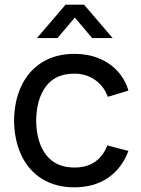

<svg xmlns="http://www.w3.org/2000/svg" viewBox="-20 -785 601 820"><path d="M225.5 -622.5H138L260 -765H339L461 -622.5H373.5L299.5 -710ZM40 -270Q41 -354.5 71.8 -419Q102.5 -483.5 160.5 -519.2Q218.5 -555 298.5 -555Q355 -555 402 -536Q449 -517 481.8 -481.5Q514.5 -446 528.5 -398L440.5 -371.5Q423.5 -418 385.2 -444.2Q347 -470.5 297.5 -470.5Q217 -470.5 176.2 -416Q135.5 -361.5 134.5 -270Q135.5 -177 177.2 -123.2Q219 -69.5 297.5 -69.5Q401 -69.5 438.5 -164L528.5 -140.5Q500 -65 440.5 -25Q381 15 297.5 15Q217 15 159.2 -21.2Q101.5 -57.5 71.2 -122Q41 -186.5 40 -270Z"/></svg>

Font: CCSD_manrope Medium
Style: Regular
Weight: 500
Designer: Mikhail Sharanda
Foundry: Mikhail Sharanda
Version: Version 4.503